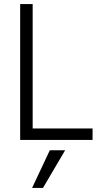

<svg xmlns="http://www.w3.org/2000/svg" viewBox="-20 -694 514 952"><path d="M139 238H193L303 51H227ZM142 -57V-674H80V0H439V-57Z"/></svg>

Font: Hind Light
Style: Regular
Weight: 300
Designer: Manushi Parikh, Satya Rajpurohit
Foundry: Indian Type Foundry
Version: Version 1.201;PS 1.0;hotconv 1.0.78;makeotf.lib2.5.61930; tt